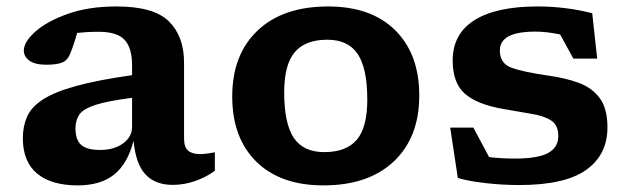

<svg xmlns="http://www.w3.org/2000/svg" viewBox="-20 -548 1900 580"><path d="M502 10.5Q449 10.5 419.5 -21Q390 -52.5 383.5 -123Q365.5 -53 324.5 -20.5Q283.5 12 215 12Q134.5 12 91.8 -24Q49 -60 49 -130.5Q49 -166.5 61.8 -195.5Q74.5 -224.5 109.2 -247.2Q144 -270 209 -288Q274 -306 379 -321V-350.5Q379 -403 356.5 -427.5Q334 -452 278 -452Q258 -452 242 -451Q226 -450 213 -448.5Q204 -415.5 192.5 -387Q184 -365 167 -358.8Q150 -352.5 120 -352.5Q85.5 -352.5 68.8 -364.8Q52 -377 52 -395.5Q52 -421.5 86.8 -452.5Q121.5 -483.5 184.5 -506Q247.5 -528.5 332 -528.5Q445 -528.5 490.5 -483.2Q536 -438 536 -358.5V-130Q536 -103.5 548.2 -93Q560.5 -82.5 584.5 -82.5Q601.5 -82.5 629 -88V-32Q601.5 -12 568.5 -0.8Q535.5 10.5 502 10.5ZM208 -160Q208 -126 225 -110.5Q242 -95 282.5 -95Q324.5 -95 351.8 -114.8Q379 -134.5 379 -165V-252.5Q304.5 -243 268 -231Q231.5 -219 219.8 -202Q208 -185 208 -160Z M957 12Q827 12 754.2 -59.8Q681.5 -131.5 681.5 -256.5Q681.5 -383 758.2 -455.8Q835 -528.5 971 -528.5Q1101.5 -528.5 1174 -456.5Q1246.5 -384.5 1246.5 -259.5Q1246.5 -133 1169.8 -60.5Q1093 12 957 12ZM959.5 -88.5Q1026 -88.5 1057.8 -125.8Q1089.5 -163 1089.5 -247.5Q1089.5 -341 1060.8 -384.5Q1032 -428 968.5 -428Q902.5 -428 870.5 -390.5Q838.5 -353 838.5 -269Q838.5 -175.5 867.2 -132Q896 -88.5 959.5 -88.5Z M1603.5 -528.5Q1689.5 -528.5 1769 -508L1784 -371H1712L1672 -444Q1630 -452.5 1598.5 -452.5Q1542.5 -452.5 1516.2 -438.2Q1490 -424 1490 -395.5Q1490 -356 1525.5 -343.2Q1561 -330.5 1637 -319.5Q1688 -312.5 1728.2 -297.8Q1768.5 -283 1791.8 -251.5Q1815 -220 1815 -163Q1815 -80.5 1750.8 -34.8Q1686.5 11 1548.5 11Q1499 11 1447.5 5.2Q1396 -0.5 1363 -10.5L1340 -162.5H1410L1457.5 -73.5Q1476.5 -71 1496.5 -70Q1516.5 -69 1534.5 -69Q1605.5 -69 1636 -86Q1666.5 -103 1666.5 -137Q1666.5 -170 1645 -184Q1623.5 -198 1585 -204.2Q1546.5 -210.5 1496.5 -219.5Q1421 -233 1384.2 -265Q1347.5 -297 1347.5 -365.5Q1347.5 -446 1413.5 -487.2Q1479.5 -528.5 1603.5 -528.5Z"/></svg>

Font: Newsreader Caption SemiBold
Style: Regular
Weight: 600
Designer: Hugues Gentile
Foundry: Production Type
Version: Version 1.001